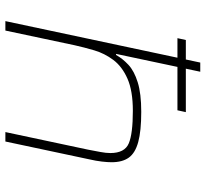

<svg xmlns="http://www.w3.org/2000/svg" viewBox="-46 -738 783 732"><g transform="rotate(90 346.0 -371.5)"><path d="M125 -656 132 -688H407L400 -656ZM60 0 218 -743H253L185 -422H189Q203 -447 226.5 -469Q250 -491 293 -504.5Q336 -518 406 -518Q479 -518 521 -506.5Q563 -495 580.5 -470.5Q598 -446 598 -405Q598 -390 595.5 -368Q593 -346 587 -320L519 0H483L550 -315Q555 -341 559 -362.5Q563 -384 563 -400Q563 -455 526 -470.5Q489 -486 402 -486Q326 -486 279.5 -465.5Q233 -445 208 -411.5Q183 -378 171.5 -339Q160 -300 152 -264L96 0Z"/></g></svg>

Font: Saira Expanded Thin
Style: Italic
Weight: 250
Width: 7
Italic angle: -12°
Designer: Hector Gatti with collaboration of the Omnibus-Type team
Foundry: Omnibus-Type
Version: Version 1.101